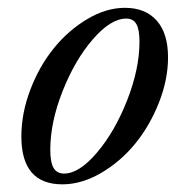

<svg xmlns="http://www.w3.org/2000/svg" viewBox="-20 -465 472 496"><path d="M141.1 11.2Q35.2 11.2 35.2 -112.3Q35.2 -172.9 58.6 -233.9Q82 -294.9 119.4 -340.8Q156.7 -386.7 205.6 -415.8Q254.4 -444.8 302.7 -444.8Q355.5 -444.8 384.8 -411.9Q414.1 -378.9 414.1 -316.9Q414.1 -258.8 390.1 -198.7Q366.2 -138.7 328.4 -92.8Q290.5 -46.9 240.5 -17.8Q190.4 11.2 141.1 11.2ZM145.5 -16.6Q184.6 -16.6 230.7 -71Q276.9 -125.5 308.6 -206.3Q340.3 -287.1 340.3 -357.4Q340.3 -388.7 332.3 -402.8Q324.2 -417 306.2 -417Q266.1 -417 219.7 -363.3Q173.3 -309.6 141.6 -229.2Q109.9 -148.9 109.9 -78.1Q109.9 -45.9 118.4 -31.2Q127 -16.6 145.5 -16.6Z"/></svg>

Font: Elstob
Style: Italic
Weight: 400
Italic angle: -20°
Designer: Peter S. Baker
Version: Version 1.015